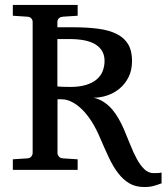

<svg xmlns="http://www.w3.org/2000/svg" viewBox="-20 -691 677 781"><path d="M32.2 0V-43L91.8 -46.9Q102.5 -47.9 107.7 -54.7Q112.8 -61.5 112.8 -68.8V-602.1Q112.8 -609.4 107.7 -615.7Q102.5 -622.1 91.8 -623L32.2 -627V-670.9H295.9V-627L234.9 -623Q226.1 -622.1 220.2 -617.2Q214.4 -612.3 213.4 -602.1V-580.1H276.4Q335.4 -580.1 380.4 -574Q425.3 -567.9 455.8 -552.2Q486.3 -536.6 501.7 -510.3Q517.1 -483.9 517.1 -443.4Q517.1 -405.3 502.9 -377.2Q488.8 -349.1 466.3 -330.6Q443.8 -312 416 -302.7Q388.2 -293.5 360.4 -293.5Q382.8 -288.6 401.4 -276.6Q419.9 -264.6 435.1 -247.3Q450.2 -230 462.2 -209Q474.1 -188 483.9 -165.5Q497.6 -133.8 510 -102.1Q522.5 -70.3 536.4 -44.7Q550.3 -19 566.9 -2.9Q583.5 13.2 605 13.2Q610.4 13.2 620.4 12.9Q630.4 12.7 637.2 10.7V54.7Q624.5 59.6 607.2 64.7Q589.8 69.8 566.9 69.8Q531.7 69.8 506.3 54.9Q481 40 460.4 13.2Q439.9 -13.7 422.4 -51Q404.8 -88.4 385.7 -133.3Q371.1 -167.5 353.3 -195.8Q335.4 -224.1 315.2 -244.4Q294.9 -264.6 273.4 -275.9Q252 -287.1 230.5 -287.1H213.9V-68.8Q213.9 -61.5 219.2 -54.7Q224.6 -47.9 234.9 -46.9L295.9 -43V0ZM405.3 -443.4Q405.3 -485.8 370.4 -509Q335.4 -532.2 261.2 -532.2H213.4V-339.4Q221.7 -338.4 234.4 -337.9Q247.1 -337.4 265.6 -337.4Q303.7 -337.4 330.3 -345.7Q356.9 -354 373.5 -368.2Q390.1 -382.3 397.7 -401.9Q405.3 -421.4 405.3 -443.4Z"/></svg>

Font: Charis SIL Eur
Style: Regular
Weight: 400
Foundry: SIL International
Version: Version 5.000